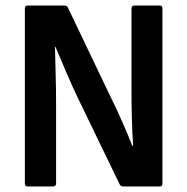

<svg xmlns="http://www.w3.org/2000/svg" viewBox="-20 -675 677 695"><path d="M81 0Q70 0 70 -11V-644Q70 -655 81 -655H214Q223 -655 226 -647L379 -327Q403 -279 423.5 -232Q444 -185 459 -147H462Q459 -189 457.5 -243Q456 -297 456 -338V-644Q456 -655 467 -655H558Q568 -655 568 -644V-11Q568 0 558 0H426Q417 0 413 -8L263 -318Q241 -364 220 -413Q199 -462 181 -505H179Q180 -458 181.5 -405Q183 -352 183 -304V-11Q183 0 171 0Z"/></svg>

Font: Sofia Sans Semi Condensed
Style: Bold
Weight: 700
Designer: Botio Nikoltchev, Ani Petrova
Foundry: lettersoup
Version: Version 4.100; ttfautohint (v1.8.4.7-5d5b)